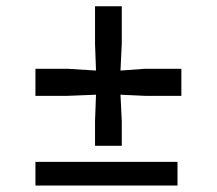

<svg xmlns="http://www.w3.org/2000/svg" viewBox="-20 -576 673 596"><path d="M275 -123.5V-200.5L278 -282L189.5 -278.5H90V-362.5H189.5L278 -357L275 -440V-556.5H358V-440L354 -357L430 -362.5H543V-278.5H430L354 -282L358 -200.5V-123.5ZM90 0V-73.5H531V0Z"/></svg>

Font: Merriweather SemiBold
Style: Regular
Weight: 600
Version: Version 2.100